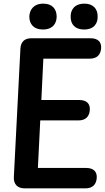

<svg xmlns="http://www.w3.org/2000/svg" viewBox="-20 -996 576 1054"><path d="M115 38H449C487 38 508 18 511 -18C514 -54 493 -74 453 -74H188L201 -335H411C449 -335 470 -355 473 -391C476 -427 455 -447 415 -447H207L218 -674H473C511 -674 532 -694 535 -730C538 -766 517 -786 477 -786H153C115 -786 94 -767 92 -728L56 -24C54 15 76 38 115 38ZM141 -905C141 -863 166 -834 215 -834C273 -834 291 -871 291 -905C291 -946 267 -976 218 -976C163 -976 142 -940 141 -905ZM368 -905C367 -864 391 -834 441 -834C500 -834 517 -872 516 -905C517 -945 493 -976 444 -976C385 -976 367 -937 368 -905Z"/></svg>

Font: 寒蝉团圆体 Round
Style: Regular
Weight: 500
Designer: 寒蝉字型
Version: Version 2.700;Glyphs 3.1.1 (3135)